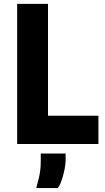

<svg xmlns="http://www.w3.org/2000/svg" viewBox="-20 -747 546 996"><path d="M69 0V-727H229V-146.5H490.5V0ZM168 228.5Q173.5 209.5 182.5 172Q191.5 134.5 191.5 86.5V49.5H320.5V83.5Q320.5 102.5 314.8 132.2Q309 162 299.5 189.2Q290 216.5 279.5 228.5Z"/></svg>

Font: Spline Sans
Style: Bold
Weight: 700
Designer: Eben Sorkin, Mirko Velimirovic
Foundry: Sorkin Type
Version: Version 1.000; ttfautohint (v1.8.3)